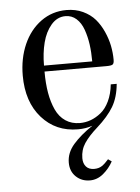

<svg xmlns="http://www.w3.org/2000/svg" viewBox="-51 -508 562 769"><g transform="rotate(-5 230.0 -124.0)"><path d="M396 -155.8H419.9Q415 -102.1 393.1 -64.9Q371.1 -27.8 326.2 12.2Q292 42.5 274.4 69.1Q256.8 95.7 256.8 128.9Q256.8 150.4 268.1 163.1Q279.3 175.8 300.8 175.8Q318.8 175.8 331.5 167.5Q344.2 159.2 358.9 142.1L373 151.9Q357.9 179.7 333.5 200Q309.1 220.2 279.8 220.2Q246.6 220.2 223.9 198.7Q201.2 177.2 201.2 142.1Q201.2 102.5 230.2 69.1Q259.3 35.6 308.1 2.9Q281.2 12.2 250 12.2Q160.6 12.2 104.2 -51.8Q47.9 -115.7 47.9 -221.2Q47.9 -290 72.5 -346.2Q97.2 -402.3 142.3 -435.1Q187.5 -467.8 245.1 -467.8Q281.2 -467.8 311 -453.9Q340.8 -439.9 359.9 -417.7Q378.9 -395.5 391.8 -366.5Q404.8 -337.4 410.4 -309.1Q416 -280.8 416 -252.9Q416 -238.8 410.6 -234.4Q405.3 -230 384.8 -230H136.2Q136.2 -182.1 142.8 -144Q149.4 -106 163.3 -75.7Q177.2 -45.4 201.9 -28.8Q226.6 -12.2 259.8 -12.2Q282.2 -12.2 303.5 -20Q324.7 -27.8 344.5 -43.7Q364.3 -59.6 378.2 -88.6Q392.1 -117.7 396 -155.8ZM238.8 -443.8Q205.6 -443.8 181.6 -416Q157.7 -388.2 147 -346.2Q136.2 -304.2 136.2 -253.9H330.1Q330.1 -290.5 325.7 -322.3Q321.3 -354 311.3 -382.3Q301.3 -410.6 282.7 -427.2Q264.2 -443.8 238.8 -443.8Z"/></g></svg>

Font: Flanker Steampunk
Style: Regular
Weight: 400
Designer: Alexey Kryukov, Leonardo Di Lena
Foundry: Alexey Kryukov, Leonardo Di Lena
Version: 1.210